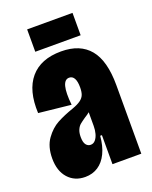

<svg xmlns="http://www.w3.org/2000/svg" viewBox="-132 -754 664 839"><g transform="rotate(-20 200.0 -334.5)"><path d="M9 -113Q9 -168 34 -203Q59 -238 91.5 -255.5Q124 -273 168 -288Q193 -297 206.5 -307Q220 -317 225 -330Q230 -343 230 -364Q230 -392 222 -406Q214 -420 199 -420Q178 -420 170.5 -391.5Q163 -363 169 -305L19 -321Q14 -427 62 -483.5Q110 -540 205 -540Q293 -540 337.5 -486Q382 -432 382 -319V-192Q382 -127 382 -95Q382 -63 382 0H248Q248 -68 248 -135H240Q236 -88 220 -55Q204 -22 178 -5Q152 12 118 12Q69 12 39 -21.5Q9 -55 9 -113ZM228 -185V-256L249 -272Q240 -259 229.5 -250Q219 -241 204 -232Q188 -221 179 -213.5Q170 -206 164 -192.5Q158 -179 158 -159Q158 -134 166.5 -123Q175 -112 188 -112Q201 -112 210 -122.5Q219 -133 223.5 -149.5Q228 -166 228 -185ZM99 -681H310V-577H99Z"/></g></svg>

Font: Bricolage Grotesque 96pt Condensed ExBd
Style: Regular
Weight: 800
Width: 3
Designer: Mathieu Triay
Foundry: Atelier Triay
Version: Version 1.001;Glyphs 3.2 (3207)